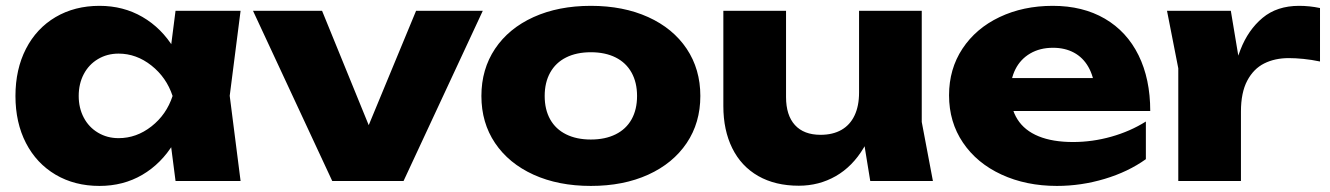

<svg xmlns="http://www.w3.org/2000/svg" viewBox="-20 -608 4469 645"><path d="M543.2 -205.5 571.1 -285.6 543.2 -364.7 569.7 -571.8H788.2L751.7 -286.2L788.2 0H569.7ZM314.2 16.6Q230.9 16.6 166.7 -21.2Q102.6 -59.1 67.2 -127.5Q31.9 -196 31.9 -285.6Q31.9 -375.2 67.2 -444Q102.6 -512.8 166.7 -550.6Q230.9 -588.4 314.2 -588.4Q394.2 -588.4 458.5 -551.1Q522.9 -513.8 564.4 -445.5Q606 -377.2 618.2 -285.6Q605 -194.6 563.4 -126.4Q521.9 -58.1 458 -20.7Q394.2 16.6 314.2 16.6ZM378.3 -143.9Q438.5 -143.9 488.8 -183.4Q539.2 -222.9 559.8 -285.6Q539.2 -347.9 488.7 -387.9Q438.1 -427.9 378.3 -427.9Q340 -427.9 309.2 -409.6Q278.4 -391.3 261.4 -359Q244.4 -326.7 244.4 -285.6Q244.4 -245.2 261.4 -212.9Q278.4 -180.6 309.2 -162.3Q340 -143.9 378.3 -143.9Z M1182.8 -100.9 1377.8 -571.8H1601.9L1335.7 0H1096.1L829.9 -571.8H1061.9L1254.3 -100.2Z M1597.2 -285.6Q1597.2 -375.5 1643.1 -444.2Q1689.1 -512.8 1772.4 -550.6Q1855.8 -588.4 1964.9 -588.4Q2074.1 -588.4 2157.5 -550.6Q2240.8 -512.8 2286.8 -444.2Q2332.7 -375.5 2332.7 -285.6Q2332.7 -195.6 2286.8 -127.4Q2240.8 -59.1 2157.5 -21.2Q2074.1 16.6 1964.9 16.6Q1855.8 16.6 1772.4 -21.2Q1689.1 -59.1 1643.1 -127.4Q1597.2 -195.6 1597.2 -285.6ZM2120.1 -285.6Q2120.1 -331 2101.6 -364.2Q2083.1 -397.5 2048.1 -415Q2013.1 -432.5 1964.9 -432.5Q1916.8 -432.5 1881.8 -415Q1846.8 -397.5 1828.3 -364.2Q1809.8 -331 1809.8 -285.6Q1809.8 -239.9 1828.3 -206.9Q1846.8 -174 1881.8 -156.7Q1916.8 -139.3 1964.9 -139.3Q2013.1 -139.3 2048.1 -156.7Q2083.1 -174 2101.6 -206.9Q2120.1 -239.9 2120.1 -285.6Z M2410 -251.7V-571.8H2620.6V-282.1Q2620.6 -220.7 2650.5 -187.9Q2680.4 -155.1 2736.6 -155.1Q2777.6 -155.1 2806.6 -171.6Q2835.6 -188.1 2850.7 -220Q2865.9 -251.8 2865.9 -297.1L2930.4 -263.7Q2919.2 -174.5 2881.5 -111.5Q2843.9 -48.5 2787.6 -16.3Q2731.2 15.9 2663.5 15.9Q2584.5 15.9 2527.2 -16.7Q2470 -49.4 2440 -110Q2410 -170.6 2410 -251.7ZM2865.9 -230.6V-571.8H3076.5V-198.3L3114 0H2903.5Z M3168.2 -287.9Q3168.2 -376.2 3213.3 -444.5Q3258.4 -512.8 3337.9 -550.6Q3417.4 -588.4 3516.6 -588.4Q3617.4 -588.4 3691.5 -545.3Q3765.5 -502.1 3804.8 -422.4Q3844.1 -342.6 3844.1 -235.1H3339.1V-345.7H3725.2L3658.3 -308.1Q3654 -352.4 3636 -383.6Q3618 -414.9 3587.8 -431.2Q3557.5 -447.5 3517.5 -447.5Q3473.5 -447.5 3440.9 -428.4Q3408.3 -409.3 3391.3 -375.7Q3374.3 -342.2 3374.3 -297.8Q3374.3 -244.6 3398.1 -207Q3421.8 -169.5 3469 -150.2Q3516.1 -130.9 3584.9 -130.9Q3649.6 -130.9 3713.2 -148.8Q3776.8 -166.7 3829.4 -199.8V-73.3Q3769.9 -30.7 3691.1 -7.1Q3612.2 16.6 3530.6 16.6Q3427.1 16.6 3344.4 -21.6Q3261.7 -59.7 3215 -128.8Q3168.2 -197.9 3168.2 -287.9Z M4114.8 -571.8 4148.8 -367.8V0H3938.3V-378.5L3900.4 -571.8ZM4309.6 -412.8Q4262.7 -412.8 4226.8 -394.8Q4191 -376.8 4169.9 -336.9Q4148.8 -297 4148.8 -233.3L4109.1 -282.6Q4121.2 -374.1 4147.1 -440.8Q4173 -507.6 4221.5 -548Q4269.9 -588.4 4344.2 -588.4Q4360.9 -588.4 4379 -586.6Q4397.1 -584.7 4414.4 -581V-401.4Q4385.9 -407.4 4358.9 -410.1Q4331.9 -412.8 4309.6 -412.8Z"/></svg>

Font: Unbounded Variable
Style: Regular
Weight: 400
Designer: Luke Prowse, Jean-Baptiste Morizot, Fátima Lázaro, Florian Runge
Foundry: NaN
Version: Version 1.600;FEAKit 1.0